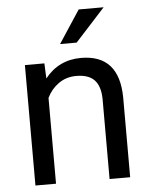

<svg xmlns="http://www.w3.org/2000/svg" viewBox="-53 -794 659 839"><g transform="rotate(-5 276.0 -375.0)"><path d="M153.8 -528.3 156.7 -461.9Q217.3 -538.1 314.9 -538.1Q482.4 -538.1 483.9 -349.1V0H393.6V-349.6Q393.1 -406.7 367.4 -434.1Q341.8 -461.4 287.6 -461.4Q243.7 -461.4 210.4 -438Q177.2 -414.6 158.7 -376.5V0H68.4V-528.3ZM323.7 -750H433.1L302.2 -606.4H229.5Z"/></g></svg>

Font: SteelSelectRoboto
Style: Roboto-Regular
Weight: 400
Designer: Google
Version: Version 2.137; 2017